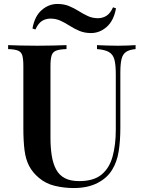

<svg xmlns="http://www.w3.org/2000/svg" viewBox="-20 -936 726 970"><path d="M665 -708V-688Q633 -685 616.5 -673.5Q600 -662 594 -637.5Q588 -613 588 -568V-291Q588 -224 579.5 -171Q571 -118 547 -79Q522 -37 472.5 -11.5Q423 14 352 14Q304 14 257.5 3Q211 -8 176 -38Q145 -64 127.5 -97Q110 -130 104 -176.5Q98 -223 98 -288V-602Q98 -639 92.5 -656.5Q87 -674 70.5 -680.5Q54 -687 21 -688V-708Q46 -707 85 -706Q124 -705 169 -705Q210 -705 250 -706Q290 -707 316 -708V-688Q282 -687 264.5 -680.5Q247 -674 241 -656.5Q235 -639 235 -602V-240Q235 -190 241.5 -149.5Q248 -109 263.5 -80Q279 -51 307.5 -36Q336 -21 380 -21Q453 -21 493 -54Q533 -87 549 -146Q565 -205 565 -280V-560Q565 -609 558 -635Q551 -661 530.5 -673Q510 -685 470 -688V-708Q489 -707 519.5 -706Q550 -705 576 -705Q601 -705 625.5 -706Q650 -707 665 -708ZM270 -916Q303 -916 328.5 -905.5Q354 -895 377 -880.5Q400 -866 423.5 -855Q447 -844 475 -844Q498 -844 517.5 -856Q537 -868 551 -899L566 -894Q555 -832 519.5 -800.5Q484 -769 440 -769Q407 -769 381 -780Q355 -791 332.5 -805.5Q310 -820 286.5 -831Q263 -842 235 -842Q211 -842 192 -830Q173 -818 159 -787L144 -792Q155 -854 190.5 -885Q226 -916 270 -916Z"/></svg>

Font: Playfair Display SemiBold
Style: Regular
Weight: 600
Designer: Claus Eggers Sørensen
Foundry: Claus Eggers Sørensen
Version: Version 1.203